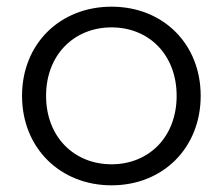

<svg xmlns="http://www.w3.org/2000/svg" viewBox="-20 -550 667 575"><path d="M314 5C468 5 581 -107 581 -263C581 -419 468 -530 314 -530C160 -530 46 -419 46 -263C46 -107 160 5 314 5ZM314 -58C202 -58 118 -140 118 -263C118 -386 202 -468 314 -468C426 -468 509 -386 509 -263C509 -140 426 -58 314 -58Z"/></svg>

Font: Talent
Style: Regular
Weight: 400
Designer: Mike Powis
Version: Version 1.001;hotconv 1.0.109;makeotfexe 2.5.65596